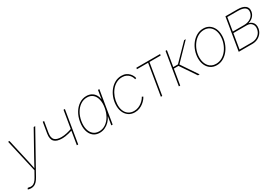

<svg xmlns="http://www.w3.org/2000/svg" viewBox="44 -1543 3973 2750"><g transform="rotate(-30 2031.0 -168.0)"><path d="M-14.6 197.8 -5.4 177.2 11.7 178.2Q41.5 187.5 66.2 181.9Q90.8 176.3 112.8 154.8Q134.8 133.3 155.8 95.2L205.6 5.9L82.5 -535.6H105.5L189.5 -164.1Q198.2 -125.5 206.1 -87.2Q213.9 -48.8 221.2 -10.3H214.8Q235.8 -48.8 256.6 -87.2Q277.3 -125.5 298.8 -164.1L505.9 -535.6H531.2L175.3 103.5Q155.3 139.6 134.5 162.4Q113.8 185.1 90.3 195.8Q66.9 206.5 38.6 206.5Q24.9 206.5 12.5 204.3Q0 202.1 -14.6 197.8Z M778.8 -189Q689 -189 650.4 -229.7Q611.8 -270.5 626 -357.9L655.8 -535.6H678.2L648.4 -357.9Q635.7 -279.3 668.7 -245.4Q701.7 -211.4 780.8 -211.4Q824.2 -211.4 871.3 -222.2Q918.5 -232.9 969.7 -251.5L965.3 -226.1Q922.9 -212.4 890.4 -204.3Q857.9 -196.3 831.3 -192.6Q804.7 -189 778.8 -189ZM910.6 0 999.5 -535.6H1022L933.1 0Z M1287.1 10.3Q1222.7 10.3 1179.9 -25.4Q1137.2 -61 1120.6 -123.8Q1104 -186.5 1117.2 -267.1Q1130.4 -347.2 1168 -409.7Q1205.6 -472.2 1260.3 -507.8Q1314.9 -543.5 1378.9 -543.5Q1424.3 -543.5 1459.5 -525.1Q1494.6 -506.8 1516.6 -473.6Q1538.6 -440.4 1543.9 -396H1545.9L1569.3 -535.6H1591.8L1502.9 0H1480.5L1502.9 -136.7H1501Q1480.5 -93.3 1447.5 -60.1Q1414.6 -26.9 1373.5 -8.3Q1332.5 10.3 1287.1 10.3ZM1290 -12.2Q1348.6 -12.2 1397.2 -44.9Q1445.8 -77.6 1479 -135.3Q1512.2 -192.9 1524.4 -267.1Q1537.1 -340.8 1523.2 -398.4Q1509.3 -456.1 1472.2 -488.5Q1435.1 -521 1376.5 -521Q1318.8 -521 1269.5 -488.5Q1220.2 -456.1 1186 -398.4Q1151.9 -340.8 1139.6 -267.1Q1127.4 -192.9 1141.8 -135.3Q1156.2 -77.6 1194.1 -44.9Q1231.9 -12.2 1290 -12.2Z M1869.1 7.8Q1809.6 7.8 1766.4 -22.5Q1723.1 -52.7 1701.2 -106Q1679.2 -159.2 1683.6 -228Q1687 -289.1 1708.7 -345.7Q1730.5 -402.3 1767.3 -447Q1804.2 -491.7 1852.5 -517.6Q1900.9 -543.5 1957.5 -543.5Q2001 -543.5 2032.5 -528.6Q2064 -513.7 2084.5 -491.2Q2105 -468.8 2115.5 -446Q2126 -423.3 2127.4 -407.7L2106.4 -401.4Q2105 -416 2095.7 -436.3Q2086.4 -456.5 2068.6 -475.8Q2050.8 -495.1 2023.2 -508.1Q1995.6 -521 1957.5 -521Q1903.8 -521 1859.1 -496.3Q1814.5 -471.7 1781.2 -429.4Q1748 -387.2 1728.5 -334.2Q1709 -281.2 1706.1 -224.6Q1702.1 -161.6 1720.9 -114.3Q1739.7 -66.9 1777.6 -40.8Q1815.4 -14.6 1869.1 -14.6Q1908.2 -14.6 1940.9 -28.1Q1973.6 -41.5 1998.8 -61.5Q2023.9 -81.5 2040.5 -102.1Q2057.1 -122.6 2063.5 -137.2L2083.5 -128.4Q2077.1 -112.3 2059.1 -89.6Q2041 -66.9 2013.2 -44.4Q1985.4 -22 1949 -7.1Q1912.6 7.8 1869.1 7.8Z M2300.3 0 2385.3 -513.2H2200.2L2204.1 -535.6H2596.7L2592.8 -513.2H2407.7L2322.8 0Z M2597.7 0 2686.5 -535.6H2709L2666.5 -279.3H2743.7L2994.1 -535.6H3021.5L2761.2 -267.6L2941.4 0H2913.6L2739.7 -256.8H2663.1L2620.1 0Z M3222.7 10.3Q3166 10.3 3123.8 -17.6Q3081.5 -45.4 3058.6 -94.5Q3035.6 -143.6 3035.6 -207.5Q3035.6 -269.5 3055.9 -329.1Q3076.2 -388.7 3113.5 -437.3Q3150.9 -485.8 3201.4 -514.6Q3252 -543.5 3312 -543.5Q3368.7 -543.5 3410.2 -515.9Q3451.7 -488.3 3474.9 -439.2Q3498 -390.1 3498 -326.2Q3498 -264.6 3477.5 -204.6Q3457 -144.5 3420.2 -95.9Q3383.3 -47.4 3332.8 -18.6Q3282.2 10.3 3222.7 10.3ZM3222.7 -12.2Q3278.3 -12.2 3324.5 -39.3Q3370.6 -66.4 3404.3 -111.8Q3438 -157.2 3456.8 -212.9Q3475.6 -268.6 3475.6 -325.7Q3475.6 -383.8 3455.8 -427.7Q3436 -471.7 3399.2 -496.3Q3362.3 -521 3311.5 -521Q3257.8 -521 3211.9 -494.9Q3166 -468.8 3131.3 -423.8Q3096.7 -378.9 3077.4 -323Q3058.1 -267.1 3058.1 -208Q3058.1 -120.6 3102.5 -66.4Q3147 -12.2 3222.7 -12.2Z M3587.9 0 3676.8 -535.6H3876Q3960.4 -535.6 4002.2 -502.9Q4043.9 -470.2 4034.2 -409.7Q4026.4 -362.8 3994.1 -330.1Q3961.9 -297.4 3914.1 -285.2Q3946.8 -277.8 3968 -259Q3989.3 -240.2 3997.8 -212.2Q4006.3 -184.1 4000.5 -148.4Q3993.2 -105 3966.8 -71.3Q3940.4 -37.6 3900.9 -18.8Q3861.3 0 3813 0ZM3614.3 -22.5H3816.4Q3879.4 -22.5 3924.1 -57.9Q3968.8 -93.3 3978.5 -151.4Q3986.8 -203.6 3958.7 -237.3Q3930.7 -271 3879.4 -271H3655.8ZM3659.2 -293.5H3845.7Q3911.1 -293.5 3956.8 -325Q4002.4 -356.4 4011.7 -410.6Q4020 -461.4 3983.6 -487.3Q3947.3 -513.2 3872.6 -513.2H3695.3Z"/></g></svg>

Font: Inter 20pt Thin
Style: Italic
Weight: 250
Italic angle: -9.3988°
Version: Version 4.001;git-66647c0bb